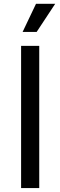

<svg xmlns="http://www.w3.org/2000/svg" viewBox="-20 -962 309 982"><path d="M180.7 -727.5H87.9V0H180.7ZM95.7 -798.8H167.5L262.2 -942.4H164.1Z"/></svg>

Font: Raveo
Style: Regular
Weight: 400
Designer: Jakub Foglar, Rasmus Andersson (Inter)
Foundry: Jakubfoglar.com
Version: Version 1.100;Glyphs 3.2.3 (3260)